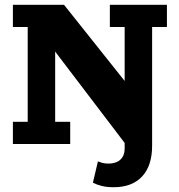

<svg xmlns="http://www.w3.org/2000/svg" viewBox="-20 -603 748 804"><path d="M456 181Q427 181 405.5 175.5Q384 170 369 162L390 73Q398 76 408.5 79Q419 82 435 82Q452 82 467.5 76Q483 70 492.5 55.5Q502 41 502 18V-69L516 14L211 -387V-93H274V0H34V-93H96V-490H34V-583H248L502 -264V-490H440V-583H679V-490H617V7Q617 91 575 136Q533 181 456 181Z"/></svg>

Font: Rokkitt SemiBold
Style: Bold
Weight: 700
Version: Version 3.103